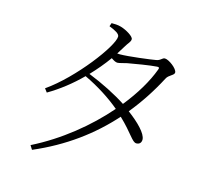

<svg xmlns="http://www.w3.org/2000/svg" viewBox="-113 -914 1226 1097"><g transform="rotate(15 500.0 -365.5)"><path d="M145 -316 161 -295C228 -334 293 -385 351 -443C433 -404 505 -358 566 -307C457 -181 311 -62 149 19L164 43C346 -35 490 -142 605 -271C686 -194 705 -147 730 -147C749 -147 759 -159 759 -177C758 -213 704 -266 641 -313C700 -385 751 -463 795 -547C807 -572 840 -578 840 -595C840 -618 786 -658 763 -658C747 -658 743 -640 715 -636C688 -631 558 -614 507 -614L492 -615L522 -663C536 -688 551 -698 551 -715C551 -731 507 -758 473 -768C453 -774 433 -774 416 -774L409 -754C445 -740 472 -726 472 -709C472 -653 299 -423 145 -316ZM598 -345C537 -385 454 -427 369 -461C405 -499 439 -539 469 -581C483 -571 496 -564 506 -564C519 -564 540 -572 561 -576C598 -583 694 -599 731 -601C742 -602 747 -599 742 -587C714 -511 664 -427 598 -345Z"/></g></svg>

Font: Source Han Serif CN Light
Style: Regular
Weight: 300
Designer: Ryoko NISHIZUKA 西塚涼子 (kana & ideographs); Frank Grießhammer (Latin, Greek & Cyrillic); Wenlong ZHANG 张文龙 (bopomofo); San
Foundry: Adobe
Version: Version 2.003;hotconv 1.1.1;makeotfexe 2.6.0